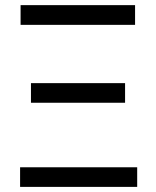

<svg xmlns="http://www.w3.org/2000/svg" viewBox="-20 -731 611 751"><path d="M58.6 0V-76.7H516.6V0ZM101.1 -329.1V-405.8H469.2V-329.1ZM60.5 -633.8V-710.9H508.3V-633.8Z"/></svg>

Font: RobotoDEMO
Style: Regular
Weight: 400
Designer: Christian Robertson
Foundry: Google
Version: Version 2.136